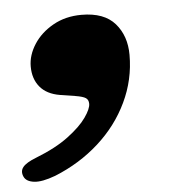

<svg xmlns="http://www.w3.org/2000/svg" viewBox="-56 -232 432 473"><g transform="rotate(-5 159.5 4.0)"><path d="M92 -4Q59.5 -9.5 43 -29.5Q26.5 -49.5 26.5 -80Q26.5 -108 43.8 -134.8Q61 -161.5 91.8 -178.8Q122.5 -196 162 -196Q218 -196 244.8 -165.2Q271.5 -134.5 271.5 -87.5Q271.5 -26 245.2 29Q219 84 172 126.2Q125 168.5 63 193.5Q29.5 206 10 203.5Q-9.5 201 -15 188.5Q-21 175 -12.8 164.8Q-4.5 154.5 20 145Q70 125.5 101.2 102Q132.5 78.5 147.2 57.5Q162 36.5 162 24Q162 14 155.2 9.5Q148.5 5 130 2Z"/></g></svg>

Font: Fraunces Wonky
Style: Italic
Weight: 900
Italic angle: -16°
Version: Version 1.000;[b76b70a41]